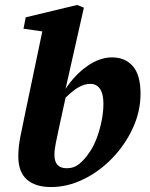

<svg xmlns="http://www.w3.org/2000/svg" viewBox="-20 -741 606 776"><path d="M200 -115Q200 -61 250 -61Q279 -61 301 -79Q323 -97 344 -129Q359 -151 371 -183Q383 -215 390.5 -251.5Q398 -288 398 -322Q398 -362 384 -382Q370 -402 346 -402Q321 -402 297 -388Q273 -374 245 -346L219 -227Q211 -189 205.5 -162.5Q200 -136 200 -115ZM186 15Q123 15 88.5 -15.5Q54 -46 54 -109Q54 -147 62.5 -189.5Q71 -232 80 -275L151 -614L75 -625L84 -671L292 -721L319 -710L245 -382Q282 -438 332 -473.5Q382 -509 433 -509Q486 -509 517 -473.5Q548 -438 548 -362Q548 -291 517 -223.5Q486 -156 434 -102Q382 -48 317.5 -16.5Q253 15 186 15Z"/></svg>

Font: Source Serif 4 SmText
Style: Bold Italic
Weight: 700
Italic angle: -12°
Designer: Frank Grießhammer
Foundry: Adobe
Version: Version 4.005;hotconv 1.1.0;makeotfexe 2.6.0